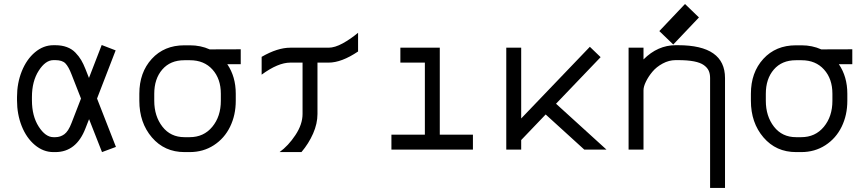

<svg xmlns="http://www.w3.org/2000/svg" viewBox="-20 -734 4241 942"><path d="M377.4 -250.5 331.1 -368.7Q316.4 -407.2 300.8 -423.1Q285.2 -439 251.5 -439H242.2Q203.1 -439 169.9 -387Q136.7 -335 136.7 -258.3V-241.7Q136.7 -164.6 169.9 -112.8Q203.1 -61 242.2 -61H251.5Q275.9 -61 295.7 -75.4Q315.4 -89.8 331.1 -130.9ZM399.4 -104.5Q354.5 12.2 251.5 12.2H242.2Q192.4 12.2 150.9 -22.7Q109.4 -57.6 86.4 -115.7Q63.5 -173.8 63.5 -241.7V-258.3Q63.5 -326.2 86.9 -384.5Q110.4 -442.9 151.6 -477.5Q192.9 -512.2 242.2 -512.2H251.5Q283.2 -512.2 308.1 -502.9Q333 -493.7 350.1 -475.8Q367.2 -458 378.2 -439.5Q389.2 -420.9 399.4 -395L416.5 -351.6L479 -513.2L547.4 -486.8L456.1 -250.5L548.8 -13.2L480.5 12.2L417 -149.4Z M1136.7 -274.4V-239.3Q1136.7 -169.4 1108.9 -112.3Q1081.1 -55.2 1029.1 -21.5Q977.1 12.2 910.6 12.2H885.3Q787.1 12.2 725.3 -59.8Q663.6 -131.8 663.6 -239.7V-273.9Q663.6 -378.4 724.6 -445.1Q785.6 -511.7 884.3 -511.7H912.1Q964.4 -511.7 1008.8 -491.7L1161.1 -492.2V-418.9H1095.2Q1136.7 -357.9 1136.7 -274.4ZM912.1 -438.5H884.3Q815.4 -438.5 776.1 -392.8Q736.8 -347.2 736.8 -273.9V-239.7Q736.8 -164.1 776.9 -112.5Q816.9 -61 885.3 -61H910.6Q979.5 -61 1021.5 -111.8Q1063.5 -162.6 1063.5 -239.3V-274.4Q1063.5 -347.2 1022.5 -392.8Q981.4 -438.5 912.1 -438.5Z M1404.3 -500H1592.3Q1622.6 -500 1661.4 -521.2Q1700.2 -542.5 1736.8 -573.2V-481.4Q1655.8 -426.8 1592.3 -426.8H1537.6V-174.8Q1537.6 -127.4 1516.1 -78.6Q1494.6 -29.8 1459 12.2H1351.6Q1394.5 -18.6 1429.4 -71.3Q1464.4 -124 1464.4 -174.8V-426.8H1404.3Q1344.2 -426.8 1263.7 -367.7V-455.1Q1341.3 -500 1404.3 -500Z M1944.3 -500H2137.7V-73.2H2300.3V0H1900.4V-73.2H2064.5V-426.8H1944.3Z M2657.2 -172.4 2537.1 -46.9V0H2463.9V-500H2537.1V-152.8L2874 -504.4L2926.8 -453.6L2708 -225.1L2955.6 0H2846.7Z M3137.2 0H3064V-500H3137.2V-442.4Q3207 -512.2 3294.9 -512.2H3307.1Q3537.1 -512.2 3537.1 -351.1V188H3463.9V-351.1Q3463.9 -372.1 3457 -387.2Q3450.2 -402.3 3433.1 -414.6Q3416 -426.8 3384.8 -432.9Q3353.5 -439 3307.1 -439H3294.9Q3262.2 -439 3231.4 -422.4Q3200.7 -405.8 3180.9 -382.1Q3161.1 -358.4 3149.2 -333.7Q3137.2 -309.1 3137.2 -291.5ZM3283.2 -515.6 3214.8 -581.5 3340.8 -714.4 3409.2 -648.4Z M4137.2 -274.4V-239.3Q4137.2 -169.4 4109.4 -112.3Q4081.5 -55.2 4029.5 -21.5Q3977.5 12.2 3911.1 12.2H3885.7Q3787.6 12.2 3725.8 -59.8Q3664.1 -131.8 3664.1 -239.7V-273.9Q3664.1 -378.4 3725.1 -445.1Q3786.1 -511.7 3884.8 -511.7H3912.6Q3964.8 -511.7 4009.3 -491.7L4161.6 -492.2V-418.9H4095.7Q4137.2 -357.9 4137.2 -274.4ZM3912.6 -438.5H3884.8Q3815.9 -438.5 3776.6 -392.8Q3737.3 -347.2 3737.3 -273.9V-239.7Q3737.3 -164.1 3777.3 -112.5Q3817.4 -61 3885.7 -61H3911.1Q3980 -61 4022 -111.8Q4064 -162.6 4064 -239.3V-274.4Q4064 -347.2 4022.9 -392.8Q3981.9 -438.5 3912.6 -438.5Z"/></svg>

Font: Anka/Coder
Style: Regular
Weight: 400
Monospace: yes
Version: Version 001.100